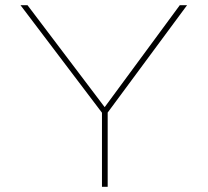

<svg xmlns="http://www.w3.org/2000/svg" viewBox="-20 -720 800 740"><path d="M373 0V-304L381 -275L59 -700H86L388 -301H379L673 -700H701L386 -274L395 -304V0Z"/></svg>

Font: Lexend Giga Thin
Style: Regular
Weight: 250
Version: Version 1.007